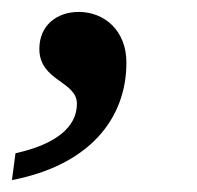

<svg xmlns="http://www.w3.org/2000/svg" viewBox="-45 -155 330 322"><path d="M-25 147C105 122 167 44 167 -50C167 -104 130 -135 87 -135C51 -135 21 -113 21 -73C21 -19 84 -19 84 19C84 58 49 87 -19 102Z"/></svg>

Font: Noto Serif Tamil Medium
Style: Italic
Weight: 500
Italic angle: -12°
Designer: Indian Type Foundry, Tom Grace, and the Monotype Design Team
Foundry: Monotype Imaging Inc.
Version: Version 2.003